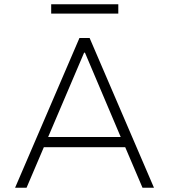

<svg xmlns="http://www.w3.org/2000/svg" viewBox="-20 -884 796 904"><path d="M51 0 354 -705H402L705 0H651L564 -204L597 -191H161L192 -204L105 0ZM376 -636 202 -228 178 -239H580L553 -228L380 -636ZM221 -820V-864H537V-820Z"/></svg>

Font: Nunito Sans 7pt ExtraLight
Style: Regular
Weight: 250
Designer: Vernon Adams
Foundry: Vernon Adams
Version: Version 3.101;gftools[0.9.27]